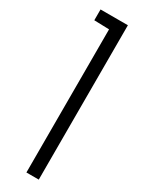

<svg xmlns="http://www.w3.org/2000/svg" viewBox="-190 -727 567 754"><g transform="rotate(30 93.5 -350.0)"><path d="M20 -651 88 -649V0H144V-700H20Z"/></g></svg>

Font: Advent Pro
Style: Regular
Weight: 400
Designer: VivaRado, Andreas Kalpakidis
Foundry: VivaRado, Andreas Kalpakidis
Version: Version 3.000